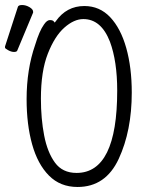

<svg xmlns="http://www.w3.org/2000/svg" viewBox="-65 -732 585 765"><path d="M-45 -547Q6 -703 6 -704Q8 -712 23 -712Q38 -712 52.5 -703.5Q67 -695 67 -685Q67 -683 67 -682L4 -531Q2 -525 -9 -525Q-20 -525 -32.5 -532Q-45 -539 -45 -542Q-45 -545 -45 -547ZM460 -363Q460 -211 408 -99Q356 13 244 13Q175 13 130 -32.5Q85 -78 63 -157Q41 -236 41 -337Q41 -455 75 -553Q92 -609 110 -634Q122 -652 133.5 -652Q145 -652 149 -647L153 -642L157 -647Q200 -708 271 -708Q332 -708 374 -663.5Q416 -619 438 -541Q460 -463 460 -363ZM402 -371Q402 -488 373 -566Q338 -656 267 -656Q230 -656 191.5 -622Q153 -588 125.5 -518Q98 -448 98 -339Q98 -259 111 -192Q124 -125 154 -84Q184 -43 240 -43Q402 -43 402 -371Z"/></svg>

Font: Moon Stars Kai HW Light
Style: Regular
Weight: 300
Designer: GuiWonder
Version: Version 1.101